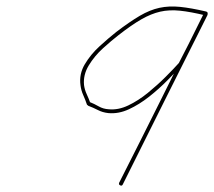

<svg xmlns="http://www.w3.org/2000/svg" viewBox="-20 -566 670 601"><path d="M625 -530Q631 -528 630 -523Q628 -517 622 -518Q577 -529 543.5 -532.5Q510 -536 481.5 -529.5Q453 -523 422.5 -505.5Q392 -488 351 -456Q329 -439 302.5 -415Q276 -391 258 -361.5Q240 -332 243 -300Q245 -285 251.5 -271Q258 -257 263 -243Q264 -243 261 -245Q259 -247 260 -247Q275 -241 289 -233Q303 -225 320 -224Q350 -221 381.5 -236Q413 -251 443 -275.5Q473 -300 498.5 -325.5Q524 -351 541 -370Q541 -370 541 -369Q540 -369 540 -369Q560 -407 579.5 -446Q599 -485 618 -524Q621 -529 626 -526Q632 -524 629 -518Q563 -386 496.5 -253.5Q430 -121 364 12Q361 17 356 14Q351 12 353 6Q420 -126 486 -258.5Q552 -391 618 -524Q621 -529 626 -526Q632 -524 629 -518Q610 -480 590.5 -441Q571 -402 551 -363Q551 -363 551 -363Q550 -362 550 -362Q531 -342 504.5 -315Q478 -288 447 -263.5Q416 -239 383.5 -224Q351 -209 319 -212Q301 -214 286.5 -221.5Q272 -229 256 -235Q255 -236 254 -237Q252 -238 252 -239Q247 -254 240.5 -268.5Q234 -283 232 -299Q227 -334 245.5 -365Q264 -396 292 -421.5Q320 -447 344 -466Q386 -498 417.5 -516.5Q449 -535 479 -541.5Q509 -548 543.5 -544.5Q578 -541 625 -530Q625 -530 625 -530Q625 -530 625 -530Z"/></svg>

Font: FRB American Cursive Guidelines Arrows Thin
Style: Italic
Weight: 100
Italic angle: -25°
Version: Version 2.0;Modular Font Editor K font №1